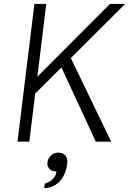

<svg xmlns="http://www.w3.org/2000/svg" viewBox="-20 -720 656 976"><path d="M69 0 155 -700H215L170 -330L539 -700H616L159 -244L129 0ZM467 0 290 -382 338 -429 545 0ZM205 236Q205 236 205.5 230Q206 224 207 218.5Q208 213 208 213Q208 213 216 210.5Q224 208 235 201Q246 194 255.5 182Q265 170 267 151Q266 151 264 151Q262 151 261 151Q242 151 230.5 137.5Q219 124 221 106Q223 87 238 71.5Q253 56 275 56Q294 56 305 64Q316 72 320 85.5Q324 99 321 117Q318 140 309 161.5Q300 183 285 200Q270 217 250 226.5Q230 236 205 236Z"/></svg>

Font: Inclusive Sans Light
Style: Italic
Weight: 300
Italic angle: -7°
Designer: Olivia King
Foundry: Olivia King
Version: Version 2.004